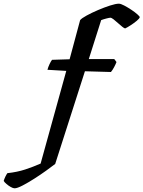

<svg xmlns="http://www.w3.org/2000/svg" viewBox="-187 -820 777 1040"><path d="M-108 200Q-116 200 -128.5 193Q-141 186 -152 176.5Q-163 167 -167 160Q-159 135 -147 118Q-93 112 -50.5 98Q-8 84 33 66L172 -436L70 -442Q74 -457 81.5 -473Q89 -489 95 -496L190 -499L247 -711Q255 -721 282.5 -736Q310 -751 344 -765.5Q378 -780 409 -790Q440 -800 457 -800Q467 -800 486 -790Q505 -780 524.5 -767Q544 -754 557 -742.5Q570 -731 570 -727Q569 -720 554 -707.5Q539 -695 520.5 -683Q502 -671 491 -666Q487 -666 476 -674.5Q465 -683 452.5 -694.5Q440 -706 428.5 -715Q417 -724 411 -724Q405 -724 388 -719.5Q371 -715 361 -711L294 -500H432L444 -484Q439 -471 431 -456Q423 -441 414 -430L273 -434L112 68Q94 82 63.5 104Q33 126 -1.5 148Q-36 170 -65 185Q-94 200 -108 200Z"/></svg>

Font: Texturina
Style: Bold Italic
Weight: 700
Italic angle: -11°
Designer: Guillermo Torres Carreño
Foundry: Omnibus-Type
Version: Version 1.002; ttfautohint (v1.8.3)